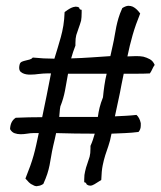

<svg xmlns="http://www.w3.org/2000/svg" viewBox="-20 -646 552 660"><path d="M511.7 -422.9Q506.8 -416 503.4 -408.2Q500 -400.4 495.1 -393.6Q474.6 -392.6 452.1 -392.6H405.3L397.5 -354.5Q392.6 -327.1 386.7 -300.8Q380.9 -274.4 375 -246.1Q394.5 -247.1 413.1 -248Q431.6 -249 449.2 -251Q460 -241.2 463.9 -222.7V-213.9Q463.9 -201.2 456.1 -192.4Q433.6 -189.5 410.2 -188.5Q386.7 -187.5 363.3 -186.5Q358.4 -160.2 352.5 -144Q346.7 -127.9 341.8 -112.3Q336.9 -96.7 333 -77.6Q329.1 -58.6 328.1 -27.3Q318.4 -21.5 304.7 -12.7Q296.9 -7.8 290 -7.8Q284.2 -7.8 278.3 -11.7Q275.4 -19.5 269.5 -19.5V-29.3Q269.5 -45.9 272.5 -56.6Q275.4 -70.3 279.8 -82Q284.2 -93.8 288.1 -107.4Q291 -118.2 291 -135.7V-144.5Q295.9 -155.3 299.3 -165.5Q302.7 -175.8 305.7 -186.5Q271.5 -186.5 238.3 -187Q205.1 -187.5 172.9 -188.5Q170.9 -178.7 168.5 -168.5Q166 -158.2 163.1 -145.5Q158.2 -124 155.8 -108.4Q153.3 -92.8 150.4 -78.1Q147.5 -63.5 142.6 -48.3Q137.7 -33.2 128.9 -13.7Q118.2 -6.8 109.4 -6.8Q108.4 -5.9 107.4 -5.9Q99.6 -5.9 93.8 -9.8Q85.9 -12.7 79.6 -19Q73.2 -25.4 67.4 -32.2Q77.1 -56.6 84 -75.7Q90.8 -94.7 95.7 -112.3Q100.6 -129.9 104.5 -147.9Q108.4 -166 113.3 -188.5H93.8Q85 -188.5 73.2 -186.5Q61.5 -184.6 50.8 -184.6Q40 -184.6 30.3 -188Q20.5 -191.4 14.6 -202.1Q15.6 -229.5 34.2 -241.2Q56.6 -242.2 79.1 -242.7Q101.6 -243.2 125 -243.2Q132.8 -280.3 140.1 -316.4Q147.5 -352.5 155.3 -393.6H140.6Q129.9 -393.6 112.3 -391.6Q98.6 -389.6 86.9 -389.6H78.1Q61.5 -390.6 51.8 -398.4Q45.9 -403.3 45.9 -413.1Q45.9 -418.9 47.9 -425.8Q49.8 -431.6 55.7 -434.1Q61.5 -436.5 68.4 -438Q75.2 -439.5 82 -441.4Q88.9 -443.4 92.8 -448.2Q111.3 -446.3 129.9 -445.3Q148.4 -444.3 167 -444.3Q172.9 -462.9 178.2 -481Q183.6 -499 189 -518.1Q194.3 -537.1 197.8 -558.1Q201.2 -579.1 202.1 -604.5Q206.1 -607.4 212.4 -611.8Q218.8 -616.2 225.1 -619.1Q231.4 -622.1 239.3 -623H241.2Q247.1 -623 252 -620.1Q252.9 -612.3 260.7 -612.3V-602.5Q260.7 -585.9 258.8 -575.2Q254.9 -561.5 250.5 -549.8Q246.1 -538.1 242.2 -525.4Q239.3 -514.6 239.3 -498V-489.3Q230.5 -466.8 224.6 -445.3Q260.7 -446.3 294.4 -448.7Q328.1 -451.2 359.4 -453.1L367.2 -488.3Q372.1 -509.8 374.5 -525.4Q377 -541 379.9 -554.7Q382.8 -568.4 387.2 -583.5Q391.6 -598.6 400.4 -618.2Q411.1 -625 419.9 -626H421.9Q429.7 -626 436.5 -623Q444.3 -619.1 450.7 -612.8Q457 -606.4 461.9 -599.6Q446.3 -561.5 436 -525.9Q425.8 -490.2 418 -452.1Q431.6 -452.1 446.3 -453.1H450.2Q461.9 -453.1 472.7 -451.2Q484.4 -448.2 495.1 -442.4Q505.9 -436.5 511.7 -422.9ZM346.7 -392.6H213.9Q209 -364.3 203.6 -335.4Q198.2 -306.6 187.5 -280.3Q185.5 -269.5 185.1 -260.7Q184.6 -252 183.6 -244.1H316.4Q318.4 -259.8 322.3 -275.9Q326.2 -292 334 -311.5Q335.9 -332 338.9 -352.5Q341.8 -373 346.7 -392.6Z"/></svg>

Font: Crafty Girls
Style: Regular
Weight: 400
Designer: Crystal Kluge
Foundry: Font Diner, Inc DBA Tart Workshop
Version: Version 1.001